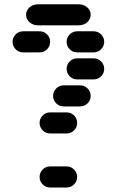

<svg xmlns="http://www.w3.org/2000/svg" viewBox="-20 -881 540 888"><path d="M212.9 -13.7H287.1Q308.6 -13.7 322.8 -28.3Q336.9 -43 336.9 -62.5Q336.9 -82 322.8 -96.7Q308.6 -111.3 287.1 -111.3H212.9Q191.4 -111.3 177.2 -96.7Q163.1 -82 163.1 -62.5Q163.1 -43 177.2 -28.3Q191.4 -13.7 212.9 -13.7ZM212.9 -263.7H287.1Q308.6 -263.7 322.8 -278.3Q336.9 -293 336.9 -312.5Q336.9 -332 322.8 -346.7Q308.6 -361.3 287.1 -361.3H212.9Q191.4 -361.3 177.2 -346.7Q163.1 -332 163.1 -312.5Q163.1 -293 177.2 -278.3Q191.4 -263.7 212.9 -263.7ZM275.4 -388.7H349.6Q371.1 -388.7 385.3 -403.3Q399.4 -418 399.4 -437.5Q399.4 -457 385.3 -471.7Q371.1 -486.3 349.6 -486.3H275.4Q253.9 -486.3 239.7 -471.7Q225.6 -457 225.6 -437.5Q225.6 -418 239.7 -403.3Q253.9 -388.7 275.4 -388.7ZM337.9 -513.7H412.1Q433.6 -513.7 447.8 -528.3Q461.9 -543 461.9 -562.5Q461.9 -582 447.8 -596.7Q433.6 -611.3 412.1 -611.3H337.9Q316.4 -611.3 302.2 -596.7Q288.1 -582 288.1 -562.5Q288.1 -543 302.2 -528.3Q316.4 -513.7 337.9 -513.7ZM87.9 -638.7H162.1Q183.6 -638.7 197.8 -653.3Q211.9 -668 211.9 -687.5Q211.9 -707 197.8 -721.7Q183.6 -736.3 162.1 -736.3H87.9Q66.4 -736.3 52.2 -721.7Q38.1 -707 38.1 -687.5Q38.1 -668 52.2 -653.3Q66.4 -638.7 87.9 -638.7ZM337.9 -638.7H412.1Q433.6 -638.7 447.8 -653.3Q461.9 -668 461.9 -687.5Q461.9 -707 447.8 -721.7Q433.6 -736.3 412.1 -736.3H337.9Q316.4 -736.3 302.2 -721.7Q288.1 -707 288.1 -687.5Q288.1 -668 302.2 -653.3Q316.4 -638.7 337.9 -638.7ZM159.2 -763.7H340.8Q368.2 -763.7 383.8 -778.3Q399.4 -793 399.4 -812.5Q399.4 -832 383.8 -846.7Q368.2 -861.3 340.8 -861.3H159.2Q131.8 -861.3 116.2 -846.7Q100.6 -832 100.6 -812.5Q100.6 -793 116.2 -778.3Q131.8 -763.7 159.2 -763.7Z"/></svg>

Font: Workbench
Style: Regular
Weight: 400
Designer: Jens Kutilek
Foundry: Jens Kutilek
Version: Version 2.001